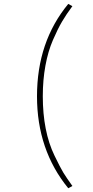

<svg xmlns="http://www.w3.org/2000/svg" viewBox="-20 -830 483 1001"><path d="M172.9 -328.1Q172.9 -612.3 335.9 -809.6L357.4 -797.9Q326.2 -755.9 303.7 -717.8Q281.2 -679.7 255.9 -621.1Q230.5 -562.5 216.8 -487.8Q203.1 -413.1 203.1 -328.1Q203.1 -237.3 218.3 -159.7Q233.4 -82 264.2 -18.6Q294.9 44.9 310.1 69.8Q325.2 94.7 357.4 139.6L335.9 151.4Q172.9 -47.9 172.9 -328.1Z"/></svg>

Font: Gothic A1 Thin
Style: Regular
Weight: 250
Designer: HanYang I&C Co.,Ltd.
Foundry: HanYang I&C Co.,Ltd.
Version: Version 2.50